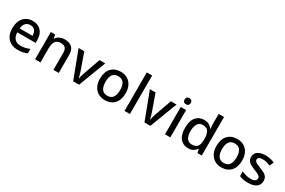

<svg xmlns="http://www.w3.org/2000/svg" viewBox="123 -2016 4874 3281"><g transform="rotate(30 2560.0 -375.0)"><path d="M295 -549Q401 -549 462 -483.5Q523 -418 523 -305V-247H161Q163 -164 204.5 -120Q246 -76 321 -76Q373 -76 413.5 -85.5Q454 -95 497 -114V-26Q456 -8 415 1Q374 10 317 10Q238 10 178.5 -21Q119 -52 85.5 -113.5Q52 -175 52 -265Q52 -356 82.5 -419Q113 -482 167.5 -515.5Q222 -549 295 -549ZM295 -467Q238 -467 203.5 -430Q169 -393 163 -325H417Q416 -388 386.5 -427.5Q357 -467 295 -467Z M928 -549Q1022 -549 1072 -502Q1122 -455 1122 -351V0H1017V-336Q1017 -462 906 -462Q823 -462 792 -413Q761 -364 761 -272V0H655V-539H739L754 -467H760Q786 -509 831.5 -529Q877 -549 928 -549Z M1406 0 1202 -539H1314L1426 -224Q1437 -193 1448 -154.5Q1459 -116 1462 -91H1466Q1470 -116 1482 -155Q1494 -194 1504 -224L1616 -539H1728L1523 0Z M2286 -270Q2286 -136 2217 -63Q2148 10 2031 10Q1958 10 1901.5 -23Q1845 -56 1812.5 -118.5Q1780 -181 1780 -270Q1780 -404 1848 -476.5Q1916 -549 2034 -549Q2108 -549 2164.5 -516.5Q2221 -484 2253.5 -422Q2286 -360 2286 -270ZM1889 -270Q1889 -179 1923.5 -128Q1958 -77 2033 -77Q2108 -77 2142.5 -128Q2177 -179 2177 -270Q2177 -362 2142 -411.5Q2107 -461 2032 -461Q1957 -461 1923 -411.5Q1889 -362 1889 -270Z M2526 0H2420V-760H2526Z M2813 0 2609 -539H2721L2833 -224Q2844 -193 2855 -154.5Q2866 -116 2869 -91H2873Q2877 -116 2889 -155Q2901 -194 2911 -224L3023 -539H3135L2930 0Z M3272 -744Q3296 -744 3314 -730Q3332 -716 3332 -683Q3332 -651 3314 -636.5Q3296 -622 3272 -622Q3246 -622 3228.5 -636.5Q3211 -651 3211 -683Q3211 -716 3228.5 -730Q3246 -744 3272 -744ZM3324 -539V0H3218V-539Z M3675 10Q3578 10 3518.5 -60Q3459 -130 3459 -268Q3459 -407 3519 -478Q3579 -549 3677 -549Q3738 -549 3777 -526Q3816 -503 3840 -470H3846Q3844 -483 3841 -510Q3838 -537 3838 -558V-760H3944V0H3861L3843 -72H3838Q3815 -37 3776 -13.5Q3737 10 3675 10ZM3700 -77Q3778 -77 3810 -120.5Q3842 -164 3842 -251V-267Q3842 -361 3811.5 -411.5Q3781 -462 3699 -462Q3634 -462 3601 -409.5Q3568 -357 3568 -266Q3568 -175 3601 -126Q3634 -77 3700 -77Z M4585 -270Q4585 -136 4516 -63Q4447 10 4330 10Q4257 10 4200.5 -23Q4144 -56 4111.5 -118.5Q4079 -181 4079 -270Q4079 -404 4147 -476.5Q4215 -549 4333 -549Q4407 -549 4463.5 -516.5Q4520 -484 4552.5 -422Q4585 -360 4585 -270ZM4188 -270Q4188 -179 4222.5 -128Q4257 -77 4332 -77Q4407 -77 4441.5 -128Q4476 -179 4476 -270Q4476 -362 4441 -411.5Q4406 -461 4331 -461Q4256 -461 4222 -411.5Q4188 -362 4188 -270Z M5077 -152Q5077 -73 5019 -31.5Q4961 10 4858 10Q4801 10 4760.5 1.5Q4720 -7 4686 -23V-116Q4721 -99 4768.5 -85.5Q4816 -72 4861 -72Q4921 -72 4947.5 -91Q4974 -110 4974 -142Q4974 -160 4964 -174.5Q4954 -189 4926.5 -204.5Q4899 -220 4846 -240Q4794 -261 4758.5 -281.5Q4723 -302 4704 -330.5Q4685 -359 4685 -404Q4685 -474 4741.5 -511.5Q4798 -549 4891 -549Q4940 -549 4983.5 -539Q5027 -529 5068 -511L5033 -430Q4998 -445 4961 -455.5Q4924 -466 4886 -466Q4838 -466 4813 -451Q4788 -436 4788 -409Q4788 -390 4800 -376Q4812 -362 4840.5 -348Q4869 -334 4919 -314Q4969 -295 5004.5 -275Q5040 -255 5058.5 -226Q5077 -197 5077 -152Z"/></g></svg>

Font: Noto Sans Telugu Medium
Style: Regular
Weight: 500
Designer: Jelle Bosma - Monotype Design Team
Foundry: Monotype Imaging Inc.
Version: Version 2.005; ttfautohint (v1.8.4.7-5d5b)